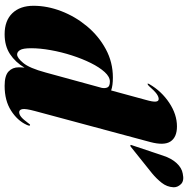

<svg xmlns="http://www.w3.org/2000/svg" viewBox="-11 -791 812 830"><g transform="rotate(90 395.0 -376.0)"><path d="M594 -619.5 460 -121Q449 -80 451.8 -66.5Q454.5 -53 465 -53Q475 -53 485.5 -61.5Q496 -70 511.5 -91Q516 -97 517.2 -98.5Q518.5 -100 520.5 -100Q526.5 -100 519.5 -85Q501.5 -45.5 458.2 -17.8Q415 10 351 10Q307 10 289 -7Q271 -24 271 -51Q271 -63 272.5 -76Q249 -36.5 213.8 -13.2Q178.5 10 128 10Q69 10 37 -23.5Q5 -57 5 -115Q5 -174.5 28.2 -235Q51.5 -295.5 93.5 -346Q135.5 -396.5 192.2 -427.2Q249 -458 315.5 -458Q349.5 -458 371 -450.5L412 -601Q420.5 -630.5 419.2 -643.2Q418 -656 408 -656Q398.5 -656 386.2 -647.5Q374 -639 352 -614Q346 -608 343 -608Q339 -608 344 -616Q374 -668 424.2 -701.5Q474.5 -735 526.5 -735Q573 -735 591.5 -707.2Q610 -679.5 594 -619.5ZM188.5 -104.5Q188.5 -69 196.5 -56.5Q204.5 -44 215.5 -44Q230 -44 252.2 -70.5Q274.5 -97 293.5 -167.5L360 -410.5Q362.5 -425.5 357.5 -435.2Q352.5 -445 332.5 -445Q312 -445 291.5 -422.5Q271 -400 252.5 -362.8Q234 -325.5 219.5 -280.5Q205 -235.5 196.8 -189.5Q188.5 -143.5 188.5 -104.5ZM653 -675.5Q664.5 -711 685.2 -733.5Q706 -756 730.5 -760Q762 -767 776.2 -752Q790.5 -737 789.5 -719.5Q788 -691.5 770.2 -669Q752.5 -646.5 729.5 -627.5L614 -535Q611 -533 607 -534Q606 -535.5 606.8 -537.2Q607.5 -539 608 -541Z"/></g></svg>

Font: Fraunces 144pt Black
Style: Italic
Weight: 900
Italic angle: -16°
Version: Version 1.000;[0bf87f6ff]